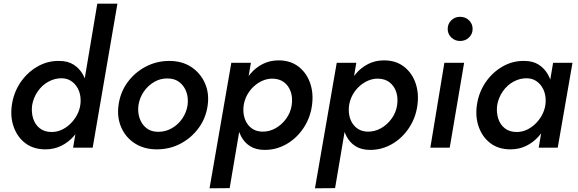

<svg xmlns="http://www.w3.org/2000/svg" viewBox="-20 -800 3130 1040"><path d="M507 -780 376 0H482L616 -780ZM44 -230Q35 -165 55 -110.5Q75 -56 118.5 -23.5Q162 9 226 9Q272 9 310.5 -9.5Q349 -28 378.5 -61Q408 -94 427.5 -137.5Q447 -181 453 -230Q459 -277 453.5 -320Q448 -363 429 -396.5Q410 -430 378.5 -450Q347 -470 300 -470Q237 -471 182 -439Q127 -407 90.5 -353Q54 -299 44 -230ZM154 -230Q161 -271 184.5 -305Q208 -339 243 -358Q278 -377 316 -376Q343 -375 362.5 -363Q382 -351 395.5 -331Q409 -311 414 -285Q419 -259 415 -230Q410 -200 395 -173.5Q380 -147 358.5 -127Q337 -107 312 -96Q287 -85 260 -85Q221 -85 195.5 -105Q170 -125 159.5 -158.5Q149 -192 154 -230Z M622 -230Q613 -164 637 -109.5Q661 -55 711 -23Q761 9 829 9Q900 9 959 -22.5Q1018 -54 1057 -108Q1096 -162 1105 -230Q1114 -296 1089.5 -350.5Q1065 -405 1015.5 -437.5Q966 -470 897 -470Q828 -470 768.5 -438.5Q709 -407 670 -353Q631 -299 622 -230ZM730 -230Q736 -270 758.5 -303Q781 -336 815 -356Q849 -376 888 -375Q927 -375 953 -354Q979 -333 990 -300.5Q1001 -268 996 -230Q990 -191 967.5 -158Q945 -125 911 -105.5Q877 -86 837 -86Q798 -86 772.5 -106.5Q747 -127 736 -160Q725 -193 730 -230Z M1224 219 1339 -460H1233L1115 220ZM1670 -230Q1679 -296 1659.5 -351Q1640 -406 1596.5 -439.5Q1553 -473 1489 -473Q1442 -473 1403.5 -453.5Q1365 -434 1336.5 -400.5Q1308 -367 1289 -323Q1270 -279 1263 -230Q1257 -184 1262.5 -140.5Q1268 -97 1285.5 -62.5Q1303 -28 1335 -8Q1367 12 1414 12Q1477 12 1532 -19.5Q1587 -51 1624 -106.5Q1661 -162 1670 -230ZM1560 -230Q1554 -190 1530 -157Q1506 -124 1472 -105Q1438 -86 1399 -87Q1372 -88 1352 -99.5Q1332 -111 1319 -130.5Q1306 -150 1301 -175.5Q1296 -201 1300 -230Q1305 -261 1319.5 -287Q1334 -313 1355.5 -332.5Q1377 -352 1402.5 -363Q1428 -374 1454 -374Q1493 -374 1518.5 -354.5Q1544 -335 1555 -302.5Q1566 -270 1560 -230Z M1795 219 1910 -460H1804L1686 220ZM2241 -230Q2250 -296 2230.5 -351Q2211 -406 2167.5 -439.5Q2124 -473 2060 -473Q2013 -473 1974.5 -453.5Q1936 -434 1907.5 -400.5Q1879 -367 1860 -323Q1841 -279 1834 -230Q1828 -184 1833.5 -140.5Q1839 -97 1856.5 -62.5Q1874 -28 1906 -8Q1938 12 1985 12Q2048 12 2103 -19.5Q2158 -51 2195 -106.5Q2232 -162 2241 -230ZM2131 -230Q2125 -190 2101 -157Q2077 -124 2043 -105Q2009 -86 1970 -87Q1943 -88 1923 -99.5Q1903 -111 1890 -130.5Q1877 -150 1872 -175.5Q1867 -201 1871 -230Q1876 -261 1890.5 -287Q1905 -313 1926.5 -332.5Q1948 -352 1973.5 -363Q1999 -374 2025 -374Q2064 -374 2089.5 -354.5Q2115 -335 2126 -302.5Q2137 -270 2131 -230Z M2405 -643Q2405 -616 2424.5 -597Q2444 -578 2472 -578Q2501 -578 2520.5 -597Q2540 -616 2540 -643Q2540 -671 2520.5 -690Q2501 -709 2472 -709Q2444 -709 2424.5 -690Q2405 -671 2405 -643ZM2387 -460 2311 0H2416L2494 -460Z M2976 -460 2898 0H3001L3081 -460ZM2563 -230Q2554 -165 2574 -110.5Q2594 -56 2637.5 -23.5Q2681 9 2745 9Q2791 9 2829.5 -9.5Q2868 -28 2897.5 -61Q2927 -94 2946.5 -137.5Q2966 -181 2972 -230Q2978 -277 2972.5 -320Q2967 -363 2948 -396.5Q2929 -430 2897.5 -450Q2866 -470 2819 -470Q2756 -471 2701 -439Q2646 -407 2609.5 -353Q2573 -299 2563 -230ZM2673 -230Q2680 -271 2703.5 -305Q2727 -339 2762 -358Q2797 -377 2835 -376Q2862 -375 2881.5 -363Q2901 -351 2914.5 -331Q2928 -311 2933 -285Q2938 -259 2934 -230Q2929 -200 2914 -173.5Q2899 -147 2877.5 -127Q2856 -107 2831 -96Q2806 -85 2779 -85Q2740 -85 2714.5 -105Q2689 -125 2678.5 -158.5Q2668 -192 2673 -230Z"/></svg>

Font: Jost Medium
Style: Italic
Weight: 500
Italic angle: -5°
Version: Version 3.710